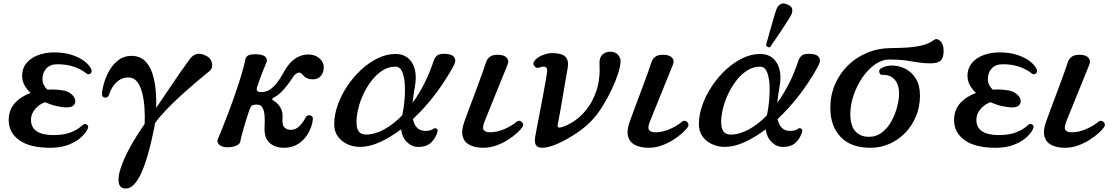

<svg xmlns="http://www.w3.org/2000/svg" viewBox="-20 -837 6397 1103"><path d="M269 12Q152 12 91 -31.5Q30 -75 30 -147Q30 -205 65 -244Q100 -283 156 -303Q134 -323 120.5 -348Q107 -373 107 -402Q107 -444 131.5 -474Q156 -504 198 -520Q240 -536 292 -536Q349 -536 393 -521.5Q437 -507 465.5 -485Q494 -463 504 -440Q511 -424 500 -415Q489 -406 478 -414Q447 -439 404.5 -453.5Q362 -468 310 -468Q269 -468 246.5 -444Q224 -420 224 -382Q224 -365 231.5 -349.5Q239 -334 252 -322Q260 -322 267.5 -322.5Q275 -323 283 -323Q304 -323 336.5 -318.5Q369 -314 388 -298Q407 -283 411.5 -265Q416 -247 404.5 -233.5Q393 -220 364 -220Q339 -220 305.5 -227.5Q272 -235 239 -250Q205 -238 181.5 -210Q158 -182 158 -150Q158 -104 191.5 -82.5Q225 -61 286 -61Q349 -61 389 -77.5Q429 -94 454 -118Q466 -129 478 -122Q490 -115 485 -100Q477 -78 449.5 -51.5Q422 -25 376.5 -6.5Q331 12 269 12Z M703 246Q669 246 662.5 214.5Q656 183 673 130Q690 77 726 11Q762 -55 811 -125Q813 -170 810 -216.5Q807 -263 797 -303Q787 -343 768 -367.5Q749 -392 717 -392Q686 -392 663 -375.5Q640 -359 626 -336Q612 -313 606 -292Q603 -281 592.5 -277.5Q582 -274 573.5 -279.5Q565 -285 566 -299Q567 -323 577.5 -359.5Q588 -396 608.5 -432Q629 -468 660.5 -492Q692 -516 735 -516Q781 -516 810 -489.5Q839 -463 854 -419Q869 -375 874 -322Q879 -269 877 -217Q911 -266 947.5 -321Q984 -376 1017.5 -424Q1051 -472 1072 -500Q1089 -522 1112.5 -527Q1136 -532 1167 -515Q1183 -507 1191.5 -491Q1200 -475 1199 -458Q1198 -441 1185 -430Q1150 -402 1106 -364.5Q1062 -327 1017 -286Q972 -245 933.5 -204.5Q895 -164 870 -129Q869 -125 869 -120.5Q869 -116 868 -112Q832 69 791.5 157.5Q751 246 703 246Z M1612 12Q1559 12 1527.5 -17.5Q1496 -47 1500 -110Q1502 -143 1500 -171.5Q1498 -200 1488 -218Q1478 -236 1457 -236Q1435 -236 1427 -230Q1419 -224 1414 -209Q1409 -195 1401 -170Q1393 -145 1384.5 -116.5Q1376 -88 1369.5 -63.5Q1363 -39 1361 -26Q1359 -10 1337.5 -0.5Q1316 9 1286 9Q1255 9 1239.5 -6Q1224 -21 1231 -37Q1238 -53 1254.5 -93.5Q1271 -134 1291.5 -188Q1312 -242 1332 -300Q1352 -358 1367.5 -409.5Q1383 -461 1389 -495Q1392 -512 1408 -519.5Q1424 -527 1458 -525Q1494 -523 1506 -509Q1518 -495 1510 -477Q1502 -459 1490.5 -429.5Q1479 -400 1469.5 -373.5Q1460 -347 1457 -337Q1453 -324 1457 -316Q1461 -308 1483 -308Q1511 -308 1533 -324Q1555 -340 1572.5 -363Q1590 -386 1602 -408Q1614 -430 1621 -441Q1649 -485 1682 -504.5Q1715 -524 1751 -524Q1789 -524 1814.5 -502.5Q1840 -481 1840 -451Q1840 -420 1823 -400.5Q1806 -381 1777 -381Q1741 -381 1721 -405Q1705 -425 1690 -418.5Q1675 -412 1663 -394Q1649 -372 1630.5 -348Q1612 -324 1592 -304.5Q1572 -285 1551 -276Q1544 -272 1544 -267.5Q1544 -263 1551 -259Q1575 -246 1590.5 -220Q1606 -194 1603 -158Q1600 -118 1614.5 -104.5Q1629 -91 1650 -91Q1679 -91 1701 -113.5Q1723 -136 1737 -164Q1742 -173 1752 -174.5Q1762 -176 1770.5 -170Q1779 -164 1777 -149Q1772 -109 1751 -72Q1730 -35 1695 -11.5Q1660 12 1612 12Z M2048 7Q2010 7 1976 -8.5Q1942 -24 1921 -53Q1900 -82 1900 -124Q1900 -177 1920 -233.5Q1940 -290 1975 -342.5Q2010 -395 2055 -436.5Q2100 -478 2150.5 -502.5Q2201 -527 2252 -527Q2317 -527 2348 -475Q2379 -423 2363 -337Q2359 -312 2355.5 -289.5Q2352 -267 2350 -246Q2387 -297 2418 -358Q2449 -419 2471 -487Q2482 -519 2506 -525Q2530 -531 2560 -525Q2583 -521 2592 -504Q2601 -487 2586 -459Q2540 -374 2480 -295Q2420 -216 2352 -153Q2367 -85 2423 -85Q2440 -85 2451.5 -88.5Q2463 -92 2471 -98Q2478 -103 2487.5 -98Q2497 -93 2493 -79Q2485 -48 2459 -20.5Q2433 7 2383 7Q2346 7 2318 -20.5Q2290 -48 2284 -94Q2223 -48 2162.5 -20.5Q2102 7 2048 7ZM2083 -64Q2133 -64 2187 -93.5Q2241 -123 2291 -175Q2299 -212 2303.5 -259.5Q2308 -307 2305.5 -351.5Q2303 -396 2290.5 -425Q2278 -454 2251 -454Q2212 -454 2178 -432.5Q2144 -411 2116.5 -376Q2089 -341 2069 -299Q2049 -257 2038.5 -214.5Q2028 -172 2028 -137Q2028 -97 2042 -80.5Q2056 -64 2083 -64Z M2756 12Q2710 12 2678.5 -4Q2647 -20 2638 -53.5Q2629 -87 2648 -139Q2652 -151 2664.5 -184.5Q2677 -218 2693.5 -262Q2710 -306 2726.5 -350.5Q2743 -395 2755.5 -430Q2768 -465 2772 -479Q2779 -500 2796 -512Q2813 -524 2848 -522Q2880 -520 2892.5 -503.5Q2905 -487 2896 -466Q2892 -456 2879 -424Q2866 -392 2849 -350Q2832 -308 2814.5 -265Q2797 -222 2783.5 -188.5Q2770 -155 2765 -142Q2749 -104 2758.5 -90.5Q2768 -77 2795 -77Q2836 -77 2879 -96Q2922 -115 2947 -137Q2958 -146 2968.5 -142Q2979 -138 2983.5 -128Q2988 -118 2981 -107Q2972 -93 2950 -73Q2928 -53 2897.5 -33.5Q2867 -14 2830.5 -1Q2794 12 2756 12Z M3131 7Q3088 18 3067.5 5Q3047 -8 3055 -53Q3057 -66 3064 -102Q3071 -138 3080 -185.5Q3089 -233 3098 -280.5Q3107 -328 3113.5 -365Q3120 -402 3122 -416Q3127 -445 3114.5 -451.5Q3102 -458 3082 -450Q3062 -442 3050 -457Q3038 -472 3051 -488Q3066 -508 3096.5 -520Q3127 -532 3151 -532Q3207 -532 3228 -511Q3249 -490 3241 -445Q3240 -438 3235.5 -413Q3231 -388 3225 -353Q3219 -318 3212.5 -280Q3206 -242 3200 -207.5Q3194 -173 3189.5 -149.5Q3185 -126 3184 -121Q3181 -109 3187.5 -105.5Q3194 -102 3206 -106Q3235 -114 3274 -138.5Q3313 -163 3349 -207.5Q3385 -252 3407 -318Q3429 -384 3424 -473Q3423 -507 3441 -523.5Q3459 -540 3486 -540Q3514 -540 3529.5 -523Q3545 -506 3545 -486Q3545 -459 3531.5 -416.5Q3518 -374 3495 -325Q3472 -276 3444 -230.5Q3416 -185 3387 -153Q3354 -116 3307.5 -83Q3261 -50 3214 -26Q3167 -2 3131 7Z M3706 12Q3660 12 3628.5 -4Q3597 -20 3588 -53.5Q3579 -87 3598 -139Q3602 -151 3614.5 -184.5Q3627 -218 3643.5 -262Q3660 -306 3676.5 -350.5Q3693 -395 3705.5 -430Q3718 -465 3722 -479Q3729 -500 3746 -512Q3763 -524 3798 -522Q3830 -520 3842.5 -503.5Q3855 -487 3846 -466Q3842 -456 3829 -424Q3816 -392 3799 -350Q3782 -308 3764.5 -265Q3747 -222 3733.5 -188.5Q3720 -155 3715 -142Q3699 -104 3708.5 -90.5Q3718 -77 3745 -77Q3786 -77 3829 -96Q3872 -115 3897 -137Q3908 -146 3918.5 -142Q3929 -138 3933.5 -128Q3938 -118 3931 -107Q3922 -93 3900 -73Q3878 -53 3847.5 -33.5Q3817 -14 3780.5 -1Q3744 12 3706 12Z M4143 7Q4105 7 4071 -8.5Q4037 -24 4016 -53Q3995 -82 3995 -124Q3995 -177 4015 -233.5Q4035 -290 4070 -342.5Q4105 -395 4150 -436.5Q4195 -478 4245.5 -502.5Q4296 -527 4347 -527Q4412 -527 4443 -475Q4474 -423 4458 -337Q4454 -312 4450.5 -289.5Q4447 -267 4445 -246Q4482 -297 4513 -358Q4544 -419 4566 -487Q4577 -519 4601 -525Q4625 -531 4655 -525Q4678 -521 4687 -504Q4696 -487 4681 -459Q4635 -374 4575 -295Q4515 -216 4447 -153Q4462 -85 4518 -85Q4535 -85 4546.5 -88.5Q4558 -92 4566 -98Q4573 -103 4582.5 -98Q4592 -93 4588 -79Q4580 -48 4554 -20.5Q4528 7 4478 7Q4441 7 4413 -20.5Q4385 -48 4379 -94Q4318 -48 4257.5 -20.5Q4197 7 4143 7ZM4178 -64Q4228 -64 4282 -93.5Q4336 -123 4386 -175Q4394 -212 4398.5 -259.5Q4403 -307 4400.5 -351.5Q4398 -396 4385.5 -425Q4373 -454 4346 -454Q4307 -454 4273 -432.5Q4239 -411 4211.5 -376Q4184 -341 4164 -299Q4144 -257 4133.5 -214.5Q4123 -172 4123 -137Q4123 -97 4137 -80.5Q4151 -64 4178 -64ZM4404.2 -566Q4397.6 -563.4 4390.2 -567.2Q4382.8 -571 4380.7 -576.7Q4381.8 -580.8 4387.3 -601.3Q4392.8 -621.8 4400.9 -650.7Q4409 -679.6 4417.6 -708.8Q4426.1 -738 4433 -761.1Q4439.9 -784.1 4444 -791.1Q4451.1 -806.7 4467 -814.2Q4482.9 -821.6 4504.2 -810.8Q4528.6 -800.6 4530.9 -784.6Q4533.2 -768.6 4526 -753Q4522.5 -745.1 4509.8 -725.1Q4497.1 -705.1 4480.3 -679.2Q4463.5 -653.3 4446.6 -628.6Q4429.7 -603.8 4417.7 -586.5Q4405.8 -569.2 4404.2 -566Z M4980 12Q4868 12 4809 -50.5Q4750 -113 4750 -217Q4750 -288 4776 -350Q4802 -412 4849.5 -459.5Q4897 -507 4962 -534Q5027 -561 5105 -561Q5141 -561 5186 -563.5Q5231 -566 5273.5 -575.5Q5316 -585 5343 -606Q5361 -620 5381 -602Q5401 -584 5401 -545Q5401 -505 5384 -489Q5367 -473 5324 -473Q5288 -473 5255.5 -478.5Q5223 -484 5184 -489.5Q5145 -495 5089 -495Q5046 -495 5005.5 -466Q4965 -437 4933.5 -390.5Q4902 -344 4883.5 -289Q4865 -234 4865 -183Q4865 -114 4894 -82.5Q4923 -51 4972 -51Q5015 -51 5047.5 -76.5Q5080 -102 5101.5 -141.5Q5123 -181 5134 -223.5Q5145 -266 5145 -299Q5145 -352 5119 -380.5Q5093 -409 5046 -407Q5036 -407 5031.5 -421.5Q5027 -436 5044 -446Q5071 -461 5108 -460.5Q5145 -460 5181 -442Q5217 -424 5241 -386Q5265 -348 5265 -288Q5265 -224 5242.5 -169.5Q5220 -115 5180.5 -74Q5141 -33 5089.5 -10.5Q5038 12 4980 12Z M5700 12Q5583 12 5522 -31.5Q5461 -75 5461 -147Q5461 -205 5496 -244Q5531 -283 5587 -303Q5565 -323 5551.5 -348Q5538 -373 5538 -402Q5538 -444 5562.5 -474Q5587 -504 5629 -520Q5671 -536 5723 -536Q5780 -536 5824 -521.5Q5868 -507 5896.5 -485Q5925 -463 5935 -440Q5942 -424 5931 -415Q5920 -406 5909 -414Q5878 -439 5835.5 -453.5Q5793 -468 5741 -468Q5700 -468 5677.5 -444Q5655 -420 5655 -382Q5655 -365 5662.5 -349.5Q5670 -334 5683 -322Q5691 -322 5698.5 -322.5Q5706 -323 5714 -323Q5735 -323 5767.5 -318.5Q5800 -314 5819 -298Q5838 -283 5842.5 -265Q5847 -247 5835.5 -233.5Q5824 -220 5795 -220Q5770 -220 5736.5 -227.5Q5703 -235 5670 -250Q5636 -238 5612.5 -210Q5589 -182 5589 -150Q5589 -104 5622.5 -82.5Q5656 -61 5717 -61Q5780 -61 5820 -77.5Q5860 -94 5885 -118Q5897 -129 5909 -122Q5921 -115 5916 -100Q5908 -78 5880.5 -51.5Q5853 -25 5807.5 -6.5Q5762 12 5700 12Z M6098 12Q6052 12 6020.5 -4Q5989 -20 5980 -53.5Q5971 -87 5990 -139Q5994 -151 6006.5 -184.5Q6019 -218 6035.5 -262Q6052 -306 6068.5 -350.5Q6085 -395 6097.5 -430Q6110 -465 6114 -479Q6121 -500 6138 -512Q6155 -524 6190 -522Q6222 -520 6234.5 -503.5Q6247 -487 6238 -466Q6234 -456 6221 -424Q6208 -392 6191 -350Q6174 -308 6156.5 -265Q6139 -222 6125.5 -188.5Q6112 -155 6107 -142Q6091 -104 6100.5 -90.5Q6110 -77 6137 -77Q6178 -77 6221 -96Q6264 -115 6289 -137Q6300 -146 6310.5 -142Q6321 -138 6325.5 -128Q6330 -118 6323 -107Q6314 -93 6292 -73Q6270 -53 6239.5 -33.5Q6209 -14 6172.5 -1Q6136 12 6098 12Z"/></svg>

Font: Zen Old Mincho Black
Style: Regular
Weight: 900
Designer: Yoshimichi Ohira
Foundry: Positype
Version: Version 1.001